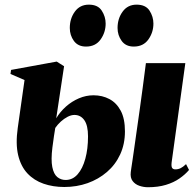

<svg xmlns="http://www.w3.org/2000/svg" viewBox="-20 -774 814 806"><path d="M601 12Q583 12 565.2 6Q547.5 0 536.8 -14Q526 -28 529 -52Q529.5 -54.5 531.2 -67.8Q533 -81 536.5 -103.2Q540 -125.5 544.2 -156.5Q548.5 -187.5 554 -225.8Q559.5 -264 565.8 -308.8Q572 -353.5 578.8 -403.8Q585.5 -454 592.5 -509H758L700.5 -92.5Q698.5 -74.5 702.8 -68.8Q707 -63 716 -63Q728 -63 738.2 -68Q748.5 -73 761 -85L773.5 -60.5Q757.5 -41.5 733.5 -24.8Q709.5 -8 676.5 2Q643.5 12 601 12ZM250 11Q202.5 11 162.8 -2.8Q123 -16.5 95.2 -46Q67.5 -75.5 56.2 -122.8Q45 -170 54.5 -237L83 -438L24 -463.5L26.5 -480.5L218 -515.5L249 -496L216 -277.5Q232.5 -305 257 -326.8Q281.5 -348.5 311.2 -361.2Q341 -374 372.5 -374Q409.5 -374 439.2 -358.2Q469 -342.5 486.8 -309.2Q504.5 -276 504.5 -222.5Q504.5 -169 484.5 -125.8Q464.5 -82.5 429 -52Q393.5 -21.5 347.8 -5.2Q302 11 250 11ZM255.5 -18.5Q285 -18.5 306 -42.5Q327 -66.5 338.2 -107.8Q349.5 -149 349.5 -201.5Q349.5 -247.5 334 -269.5Q318.5 -291.5 292.5 -291.5Q279 -291.5 264 -283.8Q249 -276 235.5 -263.8Q222 -251.5 212 -237Q209 -221 206.5 -202.5Q204 -184 200 -155Q193.5 -103 199.5 -73Q205.5 -43 220.5 -30.8Q235.5 -18.5 255.5 -18.5ZM341 -578.5Q307.5 -578.5 290.2 -602.2Q273 -626 273 -656.5Q273 -696 294.2 -725.2Q315.5 -754.5 353 -754.5Q391 -754.5 407.2 -729.2Q423.5 -704 423.5 -675Q423.5 -638 402.2 -608.2Q381 -578.5 341 -578.5ZM541.5 -578.5Q508 -578.5 490.8 -602.2Q473.5 -626 473.5 -656.5Q473.5 -696 494.8 -725.2Q516 -754.5 553.5 -754.5Q591.5 -754.5 607.8 -729.2Q624 -704 624 -675Q624 -638 602.8 -608.2Q581.5 -578.5 541.5 -578.5Z"/></svg>

Font: Merriweather 144pt Black
Style: Italic
Weight: 900
Italic angle: -7.8°
Version: Version 2.101